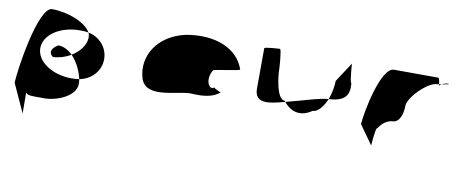

<svg xmlns="http://www.w3.org/2000/svg" viewBox="-64 -836 3195 1303"><g transform="rotate(10 1534.0 -184.5)"><path d="M43 -12 132 183 131 40C145 58 178 56 236 56C345 63 473 2 473 -80C473 -90 472 -101 470 -113C453 -111 437 -109 418 -109C282 -109 173 -184 173 -275C173 -366 280 -440 418 -440C438 -440 457 -439 476 -436C441 -501 313 -549 207 -549C111 -549 43 -92 43 -12ZM268 -230C312 -232 355 -246 390 -267C362 -295 328 -314 291 -314C238 -284 239 -250 268 -230ZM390 -267C432 -225 460 -161 470 -113C555 -129 613 -196 613 -275C613 -353 558 -419 476 -436C482 -425 484 -414 484 -403C484 -353 446 -301 390 -267Z M891 -196C932 -52 1157 -160 1249 -148C1321 -144 1386 -152 1431 -191C1423 -193 1381 -212 1383 -217C1352 -188 1310 -257 1354 -330C1371 -340 1544 -358 1534 -368C1487 -506 1328 -570 1131 -535C940 -493 850 -341 891 -196ZM1383 -217C1383 -217 1383 -218 1383 -218C1383 -218 1383 -217 1383 -217ZM1432 -192 1431 -191C1433 -191 1433 -191 1432 -190Z M1669 -260C1669 -158 1756 -171 1874 -204C1873 -206 1869 -209 1868 -211C1813 -211 1795 -366 1795 -416C1795 -424 1787 -552 1776 -552C1766 -552 1670 -546 1670 -538C1670 -538 1669 -340 1669 -260ZM1874 -204C1926 -139 1997 -127 2067 -176C2104 -176 2138 -221 2161 -274C2096 -270 1981 -230 1874 -204ZM2161 -274H2170C2268 -282 2304 -322 2293 -408C2282 -408 2274 -546 2274 -538L2186 -403C2186 -370 2178 -319 2161 -274Z M2406 -145 2499 -14C2499 -6 2507 -135 2518 -135C2528 -142 2549 -194 2615 -201C2658 -201 2681 -258 2681 -318C2681 -378 2805 -501 2868 -501C2868 -501 2873 -502 2881 -503C2879 -520 2874 -546 2868 -546C2868 -546 2681 -547 2563 -547C2472 -547 2411 -225 2406 -145ZM2881 -503C2882 -498 2882 -494 2882 -491C2882 -494 2888 -500 2897 -505C2891 -504 2886 -504 2881 -503ZM2897 -505C2927 -510 2966 -517 2939 -517C2923 -517 2908 -511 2897 -505Z"/></g></svg>

Font: Ampere
Style: SuExt
Weight: 400
Version: Version 1